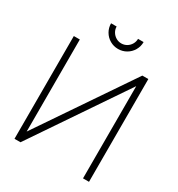

<svg xmlns="http://www.w3.org/2000/svg" viewBox="-208 -1033 1078 1165"><g transform="rotate(30 331.0 -450.0)"><path d="M70 -720H112V-75L550 -720H592V0H550V-646L112 0H70ZM227 -900H266Q266 -880 276.2 -862.8Q286.5 -845.5 303.8 -835.2Q321 -825 341 -825Q361.5 -825 378.8 -835.2Q396 -845.5 406 -862.8Q416 -880 416 -900H455Q455 -869 439.8 -842.8Q424.5 -816.5 398.2 -801.2Q372 -786 341 -786Q310 -786 283.8 -801.2Q257.5 -816.5 242.2 -842.8Q227 -869 227 -900Z"/></g></svg>

Font: Tap Sans
Style: Regular
Weight: 400
Designer: Tap Payments
Foundry: Tap Payments
Version: Version 1.001;Glyphs 3.1.2 (3151)